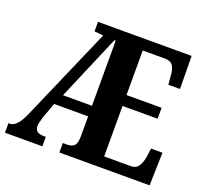

<svg xmlns="http://www.w3.org/2000/svg" viewBox="-123 -861 1080 1008"><g transform="rotate(20 417.5 -357.0)"><path d="M0 0H209V-53H196Q148 -53 148 -92Q148 -107 160 -145L191 -230H381V-120Q381 -80 368 -66.5Q355 -53 329 -53H304V0H808L813 -184H749L743 -138Q738 -105 724 -83Q710 -61 681 -61H532V-343H728V-404H532V-653H657Q688 -653 701 -633.5Q714 -614 716 -576L720 -530H785L783 -714H260V-661L310 -656L82 -132Q47 -53 8 -53H0ZM219 -289 374 -653H381V-289Z"/></g></svg>

Font: Noto Serif ExtraCondensed Extra
Style: Regular
Weight: 800
Width: 3
Designer: Monotype Design Team
Foundry: Monotype Imaging Inc.
Version: Version 1.002